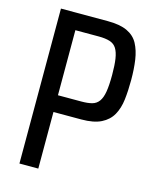

<svg xmlns="http://www.w3.org/2000/svg" viewBox="-128 -893 851 1052"><g transform="rotate(15 297.5 -366.5)"><path d="M85 73V-806H351Q420 -806 461.5 -786.5Q503 -767 523 -729.5Q543 -692 550.5 -641Q558 -590 558 -527Q558 -467 552 -416Q546 -365 525 -327.5Q504 -290 462 -269Q420 -248 350 -248H192V73ZM192 -343H324Q361 -343 385 -349.5Q409 -356 423.5 -376Q438 -396 444 -432.5Q450 -469 450 -527Q450 -583 444.5 -618.5Q439 -654 426 -675Q413 -696 388 -704Q363 -712 324 -712H192Z"/></g></svg>

Font: Farlight84_Sys_V01
Style: Regular
Weight: 400
Designer: Ryoko NISHIZUKA  (kana, bopomofo & ideographs); Paul D. Hunt (Latin, Greek & Cyrillic); Sandoll Communications , Soo-you
Foundry: Adobe
Version: Version 2.004;October 29, 2024;FontCreator 14.0.0.2814 64-bi